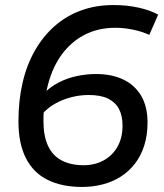

<svg xmlns="http://www.w3.org/2000/svg" viewBox="-20 -730 651 760"><path d="M305 10Q225 10 168.5 -18Q112 -46 82.5 -104Q53 -162 53 -250Q53 -332 69.5 -403Q86 -474 118.5 -530.5Q151 -587 196.5 -627Q242 -667 300.5 -688.5Q359 -710 429 -710Q484 -710 530 -699.5Q576 -689 606 -672L571 -592Q540 -606 505 -613Q470 -620 437 -620Q377 -620 329 -599Q281 -578 245 -539Q199 -490 175.5 -414.5Q152 -339 152 -251Q152 -192 170 -153Q188 -114 224 -95Q260 -76 311 -76Q356 -76 391 -95.5Q426 -115 445.5 -150Q465 -185 465 -232Q465 -272 451 -298.5Q437 -325 408 -339.5Q379 -354 331 -354Q296 -354 261.5 -345Q227 -336 197 -319Q167 -302 145 -276L149 -356Q177 -385 211.5 -403Q246 -421 284.5 -429Q323 -437 360 -437Q423 -437 468.5 -415Q514 -393 539 -350.5Q564 -308 564 -245Q564 -195 551 -154Q538 -113 514 -82Q490 -51 457.5 -30.5Q425 -10 386 0Q347 10 305 10Z"/></svg>

Font: Georama ExtraCondensed Thin Medium
Style: Italic
Weight: 500
Italic angle: -9°
Version: Version 1.001